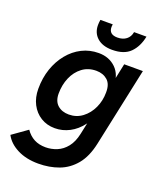

<svg xmlns="http://www.w3.org/2000/svg" viewBox="-204 -830 945 1120"><g transform="rotate(20 268.5 -270.0)"><path d="M168 186Q93 186 38 158Q-17 130 -41 84L52 18Q74 50 104.5 66Q135 82 176 82Q212 82 246 68Q280 54 305.5 22Q331 -10 342 -62L364 -165L401 -265L416 -406L442 -530H558L454 -42Q436 43 394.5 93Q353 143 295 164.5Q237 186 168 186ZM188 -41Q139 -41 101 -64.5Q63 -88 41.5 -129.5Q20 -171 20 -225Q20 -292 39.5 -349Q59 -406 94.5 -449.5Q130 -493 177.5 -517Q225 -541 281 -541Q346 -541 388 -500Q430 -459 429 -382L403 -233Q387 -172 354.5 -129Q322 -86 279 -63.5Q236 -41 188 -41ZM238 -144Q285 -144 321.5 -171.5Q358 -199 378.5 -243.5Q399 -288 399 -339Q400 -391 372.5 -415Q345 -439 303 -439Q253 -439 216.5 -411.5Q180 -384 160.5 -338.5Q141 -293 141 -239Q141 -192 168 -168Q195 -144 238 -144ZM346 -585Q287 -585 253.5 -614.5Q220 -644 220 -693Q220 -708 223 -726H300Q299 -722 298.5 -717.5Q298 -713 298 -709Q298 -663 351 -663Q384 -663 405.5 -679.5Q427 -696 432 -726H509Q496 -661 458 -623Q420 -585 346 -585Z"/></g></svg>

Font: Radio Canada Big Medium
Style: Italic
Weight: 500
Italic angle: -12°
Designer: Étienne Aubert Bonn
Foundry: Coppers and Brasses
Version: Version 1.001